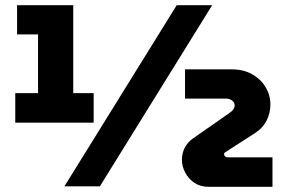

<svg xmlns="http://www.w3.org/2000/svg" viewBox="-20 -720 1112 742"><path d="M39 -246V-360H127V-587H46V-700H263V-360H342V-246ZM229 0 663 -700H800L366 0ZM786 2Q755 2 732 -13Q709 -28 696 -52.5Q683 -77 683 -103Q683 -126 693 -147Q703 -168 723 -183L869 -285Q878 -291 882.5 -298.5Q887 -306 887 -313Q887 -324 877 -331.5Q867 -339 853 -339H695V-452H875Q921 -452 954.5 -433Q988 -414 1006.5 -383Q1025 -352 1025 -316Q1025 -283 1010 -253.5Q995 -224 963 -204L851 -132Q846 -129 846 -124Q846 -119 850 -115.5Q854 -112 861 -112H1033V2Z"/></svg>

Font: MuseoModerno Thin Black
Style: Regular
Weight: 900
Version: Version 1.002